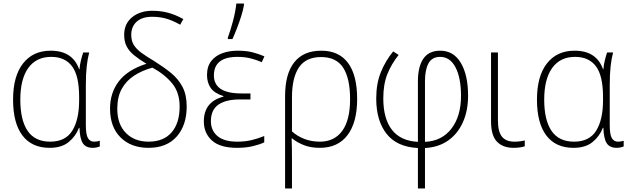

<svg xmlns="http://www.w3.org/2000/svg" viewBox="-20 -827 3556 1087"><path d="M261 10Q160 10 107 -60Q54 -130 54 -263Q54 -396 110.5 -468Q167 -540 267 -540Q391 -540 428 -435H430Q432 -460 438 -484.5Q444 -509 451 -530H485Q476 -496 471 -452Q466 -408 466 -344V-119Q466 -65 478 -45Q490 -25 512 -25Q530 -25 545 -30V2Q539 5 527.5 7.5Q516 10 506 10Q466 10 449 -16Q432 -42 430 -103H427Q409 -56 369 -23Q329 10 261 10ZM264 -25Q351 -25 389.5 -87.5Q428 -150 428 -259V-278Q428 -398 388 -451.5Q348 -505 270 -505Q185 -505 140 -442Q95 -379 95 -263Q95 -147 136.5 -86Q178 -25 264 -25Z M843 -766Q889 -766 931 -755Q973 -744 1018 -719L1000 -687Q960 -710 923 -721Q886 -732 842 -732Q784 -732 753.5 -704Q723 -676 723 -630Q723 -596 737.5 -572.5Q752 -549 781.5 -527.5Q811 -506 855 -480Q906 -448 947.5 -414.5Q989 -381 1013 -335.5Q1037 -290 1037 -224Q1037 -118 980.5 -54Q924 10 821 10Q722 10 662.5 -49Q603 -108 603 -212Q603 -302 653 -367Q703 -432 809 -466Q768 -491 740 -513.5Q712 -536 697.5 -563.5Q683 -591 683 -630Q683 -693 728 -729.5Q773 -766 843 -766ZM843 -444Q784 -428 739 -398.5Q694 -369 669 -323.5Q644 -278 644 -211Q644 -124 692.5 -74.5Q741 -25 821 -25Q906 -25 951.5 -77.5Q997 -130 997 -224Q997 -303 955 -354.5Q913 -406 843 -444Z M1398 -298V-264H1338Q1259 -264 1216.5 -234.5Q1174 -205 1174 -141Q1174 -88 1211.5 -56.5Q1249 -25 1323 -25Q1368 -25 1405 -34Q1442 -43 1476 -57V-21Q1451 -9 1411.5 0.5Q1372 10 1322 10Q1226 10 1180 -31.5Q1134 -73 1134 -140Q1134 -251 1245 -280V-283Q1194 -299 1173 -329Q1152 -359 1152 -402Q1152 -451 1176 -481.5Q1200 -512 1239.5 -526Q1279 -540 1325 -540Q1373 -540 1407.5 -531.5Q1442 -523 1477 -508L1462 -475Q1433 -488 1399 -496.5Q1365 -505 1325 -505Q1191 -505 1191 -400Q1191 -298 1346 -298ZM1270 -606V-614Q1284 -652 1298.5 -706Q1313 -760 1318 -807H1361V-797Q1356 -768 1345 -733.5Q1334 -699 1321 -665.5Q1308 -632 1296 -606Z M2002 -266Q2002 -134 1947.5 -62Q1893 10 1790 10Q1739 10 1700 -5.5Q1661 -21 1633 -44H1631Q1632 -14 1632.5 12Q1633 38 1633 70V240H1594V-282Q1594 -409 1646 -474.5Q1698 -540 1799 -540Q1899 -540 1950.5 -470.5Q2002 -401 2002 -266ZM1798 -504Q1712 -504 1672.5 -445.5Q1633 -387 1633 -276V-83Q1663 -56 1703 -40.5Q1743 -25 1791 -25Q1873 -25 1917.5 -86Q1962 -147 1962 -266Q1962 -383 1923 -443.5Q1884 -504 1798 -504Z M2206 -536 2237 -516Q2196 -465 2173 -407.5Q2150 -350 2150 -270Q2150 -155 2199 -92Q2248 -29 2346 -24V-367Q2346 -450 2377 -495Q2408 -540 2472 -540Q2548 -540 2589 -471Q2630 -402 2630 -285Q2630 -200 2600.5 -134.5Q2571 -69 2516.5 -31Q2462 7 2386 11V240H2346V11Q2227 5 2168.5 -69.5Q2110 -144 2110 -269Q2110 -354 2136 -418Q2162 -482 2206 -536ZM2472 -505Q2426 -505 2406 -468.5Q2386 -432 2386 -368V-24Q2481 -28 2535.5 -98.5Q2590 -169 2590 -284Q2590 -386 2559 -445.5Q2528 -505 2472 -505Z M2799 -530V-146Q2799 -81 2822 -53Q2845 -25 2892 -25Q2909 -25 2924.5 -27Q2940 -29 2951 -32V1Q2941 5 2923.5 7.5Q2906 10 2888 10Q2827 10 2793.5 -25Q2760 -60 2760 -140V-530Z M3227 10Q3126 10 3073 -60Q3020 -130 3020 -263Q3020 -396 3076.5 -468Q3133 -540 3233 -540Q3357 -540 3394 -435H3396Q3398 -460 3404 -484.5Q3410 -509 3417 -530H3451Q3442 -496 3437 -452Q3432 -408 3432 -344V-119Q3432 -65 3444 -45Q3456 -25 3478 -25Q3496 -25 3511 -30V2Q3505 5 3493.5 7.5Q3482 10 3472 10Q3432 10 3415 -16Q3398 -42 3396 -103H3393Q3375 -56 3335 -23Q3295 10 3227 10ZM3230 -25Q3317 -25 3355.5 -87.5Q3394 -150 3394 -259V-278Q3394 -398 3354 -451.5Q3314 -505 3236 -505Q3151 -505 3106 -442Q3061 -379 3061 -263Q3061 -147 3102.5 -86Q3144 -25 3230 -25Z"/></svg>

Font: Noto Sans Disp ExtLt
Style: Regular
Weight: 200
Designer: Monotype Design Team
Foundry: Monotype Imaging Inc.
Version: Version 2.000;GOOG;noto-source:20170915:90ef993387c0